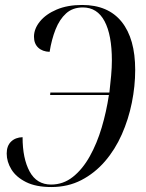

<svg xmlns="http://www.w3.org/2000/svg" viewBox="-20 -744 589 774"><path d="M187 10Q125 10 85 -10Q45 -30 26 -61Q7 -92 7 -125Q7 -156 24.5 -173Q42 -190 71 -191Q71 -105 99.5 -52.5Q128 0 186 0Q235 0 274 -31Q313 -62 342 -114Q371 -166 390 -230Q409 -294 419 -361H182L183 -371H421Q425 -406 428 -439Q431 -472 431 -500Q431 -603 401.5 -658.5Q372 -714 314 -714Q273 -714 246.5 -690Q220 -666 204 -625.5Q188 -585 180 -535Q151 -536 134 -552Q117 -568 117 -596Q117 -628 141 -657.5Q165 -687 208.5 -705.5Q252 -724 311 -724Q416 -724 470.5 -656Q525 -588 525 -462Q525 -397 511.5 -330Q498 -263 471 -202Q444 -141 403 -93.5Q362 -46 308 -18Q254 10 187 10Z"/></svg>

Font: Noto Serif Display Condensed
Style: Italic
Weight: 400
Width: 3
Italic angle: -12°
Designer: Monotype Design Team
Foundry: Monotype Imaging Inc.
Version: Version 2.009